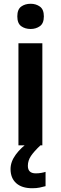

<svg xmlns="http://www.w3.org/2000/svg" viewBox="-20 -772 323 1020"><path d="M143 -752Q171 -752 192 -737Q213 -722 213 -685Q213 -648 192 -633Q171 -618 143 -618Q113 -618 92.5 -633Q72 -648 72 -685Q72 -722 92.5 -737Q113 -752 143 -752ZM205 -542V0H78V-542ZM128 109Q128 149 170 149Q185 149 199 146.5Q213 144 222 141V217Q207 221 190.5 224.5Q174 228 151 228Q96 228 66 201Q36 174 36 126Q36 87 64 49Q92 11 136 -19L195 0Q161 32 144.5 56.5Q128 81 128 109Z"/></svg>

Font: Noto Sans Lao UI SemBd
Style: Regular
Weight: 600
Designer: Monotype Design Team
Foundry: Monotype Imaging Inc.
Version: Version 2.000; ttfautohint (v1.8.4.7-5d5b)